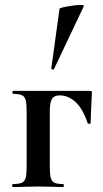

<svg xmlns="http://www.w3.org/2000/svg" viewBox="-20 -751 414 771"><path d="M349 -377Q344 -277 344 -256Q344 -254 338.5 -254Q333 -254 332 -256Q313 -314 283.5 -341Q254 -368 220 -368Q197 -368 188.5 -353.5Q180 -339 180 -303V-81Q180 -51 184 -36.5Q188 -22 199 -17Q210 -12 234 -12Q236 -12 236 -6Q236 0 234 0Q206 0 191 -1L135 -2L77 -1Q61 0 32 0Q29 0 29 -6Q29 -12 32 -12Q56 -12 67.5 -17Q79 -22 83 -36.5Q87 -51 87 -81V-305Q87 -335 83 -349.5Q79 -364 67.5 -369Q56 -374 33 -374Q30 -374 30 -380Q30 -386 33 -386H340Q347 -386 348 -384.5Q349 -383 349 -377ZM193 -472Q190 -472 187.5 -473.5Q185 -475 186 -476L219 -716Q221 -720 252 -725.5Q283 -731 304 -731Q318 -731 317 -727L197 -474Q197 -472 193 -472Z"/></svg>

Font: Cormorant Infant
Style: Bold
Weight: 700
Designer: Christian Thalmann (Catharsis Fonts)
Foundry: Catharsis Fonts
Version: Version 4.000